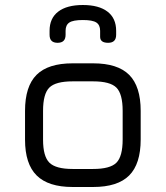

<svg xmlns="http://www.w3.org/2000/svg" viewBox="-20 -747 662 767"><path d="M444 -624V-608Q444 -576 412 -576Q380 -576 380 -600V-624Q380 -647 365 -657Q350 -667 311 -667Q272 -667 257 -657Q242 -647 242 -624V-608Q242 -576 210 -576Q178 -576 178 -608V-624Q178 -674 212.5 -700.5Q247 -727 311 -727Q375 -727 409.5 -700.5Q444 -674 444 -624ZM270 0Q173 0 126.5 -46Q80 -92 80 -189V-304Q80 -402 126 -448Q172 -494 270 -494H352Q450 -494 496 -448Q542 -402 542 -304V-190Q542 -92 496 -46Q450 0 352 0ZM152 -189Q152 -122 177.5 -97Q203 -72 270 -72H352Q420 -72 445 -97Q470 -122 470 -190V-304Q470 -372 445 -397Q420 -422 352 -422H270Q202 -422 177 -397Q152 -372 152 -304Z"/></svg>

Font: Jura SemiBold
Style: Regular
Weight: 600
Designer: Daniel Johnson, Alexei Vanyashin
Foundry: Daniel Johnson
Version: Version 5.103